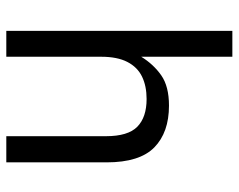

<svg xmlns="http://www.w3.org/2000/svg" viewBox="-94 -663 757 609"><g transform="rotate(90 284.5 -358.5)"><path d="M160 0H78V-717H160V-428Q184 -467 219 -491.5Q254 -516 315 -516Q400 -516 447.5 -469.5Q495 -423 495 -318V0H412V-316Q412 -386 382 -415.5Q352 -445 294 -445Q253 -445 223 -430.5Q193 -416 176.5 -384Q160 -352 160 -301Z"/></g></svg>

Font: Asta Sans
Style: Regular
Weight: 400
Designer: 42dot
Version: Version 1.000